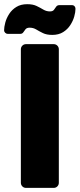

<svg xmlns="http://www.w3.org/2000/svg" viewBox="-32 -915 388 935"><path d="M94.8 0Q84.1 0 76.9 -7.2Q69.6 -14.5 69.6 -25.1V-674.9Q69.6 -685.5 76.9 -692.8Q84.1 -700 94.8 -700H229.4Q240 -700 247.2 -692.8Q254.5 -685.5 254.5 -674.9V-25.1Q254.5 -14.5 247.2 -7.2Q240 0 229.4 0ZM222.5 -745Q195.1 -745 177.1 -753.8Q159 -762.6 144.6 -771.4Q130.1 -780.2 112.4 -780.2Q98.9 -780.2 92.6 -772.9Q86.4 -765.6 81.6 -757.8Q76.7 -750 65.7 -750H5.8Q-1.2 -750 -6.7 -755.3Q-12.1 -760.6 -12.1 -767.2Q-12.1 -783.1 -6.3 -804.9Q-0.5 -826.7 12.8 -847.3Q26.1 -867.9 47.7 -881.2Q69.4 -894.6 100.6 -894.6Q128.4 -894.6 146.4 -885.8Q164.5 -877 179.2 -868.2Q194 -859.4 211.1 -859.4Q225 -859.4 230.7 -867.2Q236.5 -875 241.6 -882.5Q246.7 -890 257.7 -890H317.7Q326.4 -890 331 -884.7Q335.6 -879.4 335.6 -872.1Q335.6 -856.2 329.6 -834.7Q323.6 -813.2 310.3 -792.7Q297 -772.1 275.4 -758.6Q253.7 -745 222.5 -745Z"/></svg>

Font: Rubik Light
Style: Regular
Weight: 300
Designer: Hubert and Fischer
Foundry: Hubert and Fischer
Version: Version 2.300;gftools[0.9.30]